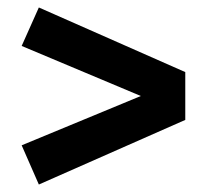

<svg xmlns="http://www.w3.org/2000/svg" viewBox="-20 -590 554 514"><path d="M476 -397V-269L84 -96L38 -201L357 -333L38 -467L84 -570Z"/></svg>

Font: FiraSans
Style: Regular
Weight: 600
Designer: Carrois Corporate & Edenspiekermann AG
Foundry: Carrois Corporate GbR & Edenspiekermann AG
Version: Version 3.106;PS 003.106;hotconv 1.0.70;makeotf.lib2.5.58329